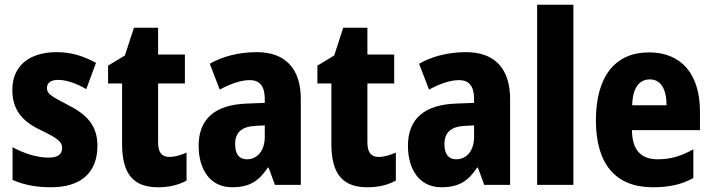

<svg xmlns="http://www.w3.org/2000/svg" viewBox="-20 -780 3007 810"><path d="M391 -165C391 -252 345 -297 269 -336C192 -376 178 -385 178 -409C178 -431 195 -443 226 -443C263 -443 306 -426 344 -404L385 -515C331 -544 280 -560 220 -560C103 -560 32 -502 32 -401C32 -319 72 -269 148 -233C228 -195 242 -180 242 -156C242 -128 223 -115 184 -115C136 -115 78 -134 33 -159V-21C83 1 135 10 195 10C323 10 391 -53 391 -165Z M694 -118C662 -118 647 -138 647 -179V-428H760V-550H647V-663H545L507 -546L436 -503V-428H495V-173C495 -43 545 10 647 10C695 10 733 0 767 -18V-136C741 -125 717 -118 694 -118Z M1064 -560C987 -560 919 -542 865 -511L907 -402C955 -428 998 -442 1034 -442C1075 -442 1097 -417 1097 -363V-346L1020 -343C889 -338 818 -280 818 -165C818 -67 865 10 959 10C1033 10 1072 -16 1110 -73H1113L1140 0H1249V-363C1249 -493 1181 -560 1064 -560ZM1058 -249 1097 -251V-202C1097 -144 1065 -108 1022 -108C990 -108 972 -128 972 -172C972 -220 998 -246 1058 -249Z M1577 -118C1545 -118 1530 -138 1530 -179V-428H1643V-550H1530V-663H1428L1390 -546L1319 -503V-428H1378V-173C1378 -43 1428 10 1530 10C1578 10 1616 0 1650 -18V-136C1624 -125 1600 -118 1577 -118Z M1947 -560C1870 -560 1802 -542 1748 -511L1790 -402C1838 -428 1881 -442 1917 -442C1958 -442 1980 -417 1980 -363V-346L1903 -343C1772 -338 1701 -280 1701 -165C1701 -67 1748 10 1842 10C1916 10 1955 -16 1993 -73H1996L2023 0H2132V-363C2132 -493 2064 -560 1947 -560ZM1941 -249 1980 -251V-202C1980 -144 1948 -108 1905 -108C1873 -108 1855 -128 1855 -172C1855 -220 1881 -246 1941 -249Z M2399 0V-760H2246V0Z M2718 -559C2576 -559 2494 -459 2494 -272C2494 -89 2576 10 2734 10C2804 10 2856 -2 2905 -29V-150C2852 -121 2809 -108 2755 -108C2682 -108 2647 -149 2646 -231H2933V-309C2933 -468 2854 -559 2718 -559ZM2722 -445C2767 -445 2792 -405 2792 -336H2647C2649 -413 2679 -445 2722 -445Z"/></svg>

Font: Noto Sans Khmer UI Condensed ExtraBold
Style: Regular
Weight: 800
Width: 3
Designer: Danh Hong and the Monotype Design Team
Foundry: Monotype Imaging Inc.
Version: Version 2.002